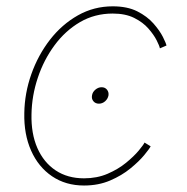

<svg xmlns="http://www.w3.org/2000/svg" viewBox="-20 -570 583 598"><path d="M288.1 -247.1Q277.3 -247.1 271 -254.6Q264.6 -262.2 266.6 -272.9Q268.1 -283.2 277.1 -290.8Q286.1 -298.3 296.4 -298.3Q307.1 -298.3 313.2 -290.8Q319.3 -283.2 317.9 -272.9Q315.9 -262.2 307.4 -254.6Q298.8 -247.1 288.1 -247.1ZM241.7 7.8Q184.6 7.8 142.1 -21Q99.6 -49.8 76.9 -100.8Q54.2 -151.9 55.7 -217.8Q56.6 -279.8 77.6 -339.1Q98.6 -398.4 135.7 -446.3Q172.9 -494.1 222.7 -522.2Q272.5 -550.3 331.1 -550.3Q376.5 -550.3 407.5 -534.7Q438.5 -519 458 -496.8Q477.5 -474.6 487.3 -455.1Q497.1 -435.5 498.5 -428.2L478 -419.4Q476.6 -427.2 467.8 -444.6Q459 -461.9 442.1 -481.2Q425.3 -500.5 397.9 -514.2Q370.6 -527.8 331.1 -527.8Q274.9 -527.8 229 -501Q183.1 -474.1 149.7 -428.7Q116.2 -383.3 97.7 -327.6Q79.1 -272 78.1 -214.4Q76.7 -153.8 96.4 -108.9Q116.2 -64 153.3 -39.3Q190.4 -14.6 241.7 -14.6Q282.2 -14.6 315.2 -28.8Q348.1 -43 372.6 -63Q397 -83 411.9 -100.8Q426.8 -118.7 430.2 -126L449.2 -114.3Q445.3 -106.4 429.2 -86.9Q413.1 -67.4 386.2 -45.4Q359.4 -23.4 323 -7.8Q286.6 7.8 241.7 7.8Z"/></svg>

Font: Inter 16pt Thin
Style: Italic
Weight: 250
Italic angle: -9.3988°
Version: Version 4.001;git-66647c0bb